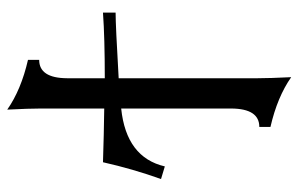

<svg xmlns="http://www.w3.org/2000/svg" viewBox="-164 -610 809 520"><g transform="rotate(-90 240.0 -350.5)"><path d="M290.5 34.2Q236.8 -3.4 155.8 -22V-52.2Q205.1 -52.2 205.6 -127.9V-426.3Q73.2 -412.6 48.8 -308.1L14.6 -318.4Q42 -395 60.1 -475.6Q136.2 -473.1 205.6 -472.2V-644Q205.6 -675.8 202.6 -734.9Q256.3 -697.3 337.4 -678.7V-648.4Q288.1 -648.4 287.6 -572.8V-470.7Q396.5 -470.7 465.3 -475.6V-441.4Q430.7 -441.4 287.6 -433.1V-56.6Q287.6 -24.9 290.5 34.2Z"/></g></svg>

Font: Almanac
Style: Regular
Weight: 400
Designer: Eden's Almanac
Version: Version 3.501;March 28, 2021;FontCreator 13.0.0.2683 64-bit